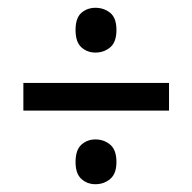

<svg xmlns="http://www.w3.org/2000/svg" viewBox="-20 -571 493 493"><path d="M225 -436Q204 -436 189 -449.5Q174 -463 174 -494Q174 -525 189 -538Q204 -551 225 -551Q247 -551 263 -538Q279 -525 279 -494Q279 -463 263 -449.5Q247 -436 225 -436ZM40 -358H414V-287H40ZM225 -98Q204 -98 189 -111.5Q174 -125 174 -155Q174 -186 189 -199.5Q204 -213 225 -213Q247 -213 263 -199.5Q279 -186 279 -155Q279 -125 263 -111.5Q247 -98 225 -98Z"/></svg>

Font: Noto Sans Devanagari Condensed
Style: Regular
Weight: 400
Width: 3
Designer: Jelle Bosma - Monotype Design Team
Foundry: Monotype Imaging Inc.
Version: Version 2.004; ttfautohint (v1.8.4.7-5d5b)